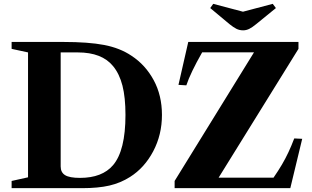

<svg xmlns="http://www.w3.org/2000/svg" viewBox="-20 -980 1625 1000"><path d="M40.5 0V-37.5L126 -56.5V-707L40.5 -725.5V-761.5H311Q440 -761.5 522.5 -745.8Q605 -730 665 -689.5Q737.5 -642 780.5 -562.5Q823.5 -483 823.5 -381.5Q823.5 -278 778 -192Q732.5 -106 657.5 -58.5Q608 -27 549.8 -13.5Q491.5 0 407.5 0ZM396.5 -53.5Q512.5 -53.5 569 -120Q633.5 -196 633.5 -381.5Q633.5 -472.5 617.8 -534Q602 -595.5 569 -635.5Q511 -707 385 -707H296V-113Q296 -82 319 -67.8Q342 -53.5 396.5 -53.5ZM889.5 0V-37.5L1303 -707.5H1033Q972 -600.5 950.5 -535.5L909.5 -538L960.5 -761.5H1534.5V-725.5L1118.5 -54.5H1404.5Q1430 -91.5 1448.5 -123Q1467 -154.5 1482.2 -187Q1497.5 -219.5 1512.5 -259L1554 -257L1492 0ZM1246.5 -822Q1227 -822 1211.2 -830Q1195.5 -838 1175 -854.5L1075 -938L1090.5 -960L1245.5 -919L1400.5 -960L1417 -938L1314.5 -854.5Q1294.5 -838 1278.8 -830Q1263 -822 1246.5 -822Z"/></svg>

Font: Libre Caslon Text
Style: Bold
Weight: 700
Designer: Pablo Impallari, Rodrigo Fuenzalida, Katja Schimmel
Foundry: Pablo Impallari, Rodrigo Fuenzalida
Version: Version 2.000